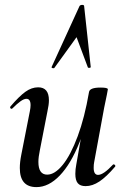

<svg xmlns="http://www.w3.org/2000/svg" viewBox="-20 -752 512 785"><path d="M61 -65Q61 -89 67 -119L102 -297Q105 -312 105 -322Q105 -348 88 -348Q78 -348 64 -338Q50 -328 31 -309Q29 -307 27 -307Q24 -307 22 -310.5Q20 -314 23 -317Q58 -358 83.5 -376.5Q109 -395 136 -395Q180 -395 180 -342Q180 -324 174 -297L143 -138Q137 -110 137 -90Q137 -38 173 -38Q204 -38 236.5 -78Q269 -118 297.5 -194.5Q326 -271 344 -376L360 -375Q340 -258 305 -170Q270 -82 224.5 -34.5Q179 13 129 13Q61 13 61 -65ZM288 -41Q288 -60 292 -80L344 -376Q347 -394 391 -394Q421 -394 421 -387L417 -365Q407 -318 406 -312L365 -89Q363 -80 363 -66Q363 -37 381 -37Q403 -37 442 -79Q443 -80 445 -80Q448 -80 450.5 -76.5Q453 -73 450 -70Q415 -29 386.5 -10Q358 9 330 9Q308 9 298 -3Q288 -15 288 -41ZM339 -477 293 -600 202 -474Q201 -473 198 -473Q195 -473 192.5 -474.5Q190 -476 191 -478L305 -727Q308 -732 316 -732Q324 -732 324 -727L351 -478Q351 -475 345.5 -474.5Q340 -474 339 -477Z"/></svg>

Font: Cormorant Infant SemiBold
Style: Italic
Weight: 600
Italic angle: -10°
Designer: Christian Thalmann (Catharsis Fonts)
Foundry: Catharsis Fonts
Version: Version 4.000